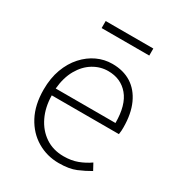

<svg xmlns="http://www.w3.org/2000/svg" viewBox="-172 -821 877 946"><g transform="rotate(30 266.5 -348.0)"><path d="M302 13Q235 13 179 -20Q123 -53 90 -115Q57 -177 57 -264Q57 -329 76 -380.5Q95 -432 128 -468.5Q161 -505 202 -524Q243 -543 288 -543Q351 -543 396 -514.5Q441 -486 466 -431Q491 -376 491 -298Q491 -289 490.5 -279.5Q490 -270 488 -259H106Q107 -192 132 -140Q157 -88 201.5 -58Q246 -28 306 -28Q350 -28 384.5 -41Q419 -54 449 -75L469 -38Q437 -19 399 -3Q361 13 302 13ZM106 -298H446Q446 -400 403 -451Q360 -502 288 -502Q243 -502 203.5 -478Q164 -454 138 -408.5Q112 -363 106 -298ZM153 -669V-709H424V-669Z"/></g></svg>

Font: Noto Sans SC ExtraLight
Style: Regular
Weight: 250
Designer: Ryoko NISHIZUKA 西塚涼子 (kana, bopomofo & ideographs); Paul D. Hunt (Latin, Greek & Cyrillic); Sandoll Communications 산돌커뮤니
Foundry: Adobe
Version: Version 2.004-H2;hotconv 1.0.118;makeotfexe 2.5.65603